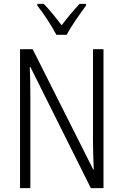

<svg xmlns="http://www.w3.org/2000/svg" viewBox="-20 -967 634 987"><path d="M270 -788H323C346 -833 391 -896 422 -938V-947H389C354 -909 327 -877 297 -837C268 -875 234 -918 205 -947H172V-938C203 -899 246 -834 270 -788ZM512 0V-714H458V-242C458 -202 460 -145 462 -96H459L148 -714H83V0H136V-480C136 -533 135 -579 133 -623H136L447 0Z"/></svg>

Font: Noto Sans Thai Looped Condensed Light
Style: Regular
Weight: 300
Width: 3
Designer: Sasikarn Vongin, Ben Mitchell
Foundry: The Fontpad Ltd
Version: Version 1.001